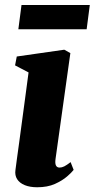

<svg xmlns="http://www.w3.org/2000/svg" viewBox="-20 -760 390 790"><path d="M133 10.5Q103 10.5 81.8 1.8Q60.5 -7 50.5 -22.8Q40.5 -38.5 43.5 -60Q45.5 -79 49.8 -107.8Q54 -136.5 59 -174.5Q64 -212.5 70.2 -257.8Q76.5 -303 83.2 -354.5Q90 -406 97.5 -462L42 -491L49 -527.5L244.5 -555.5L269.5 -541.5L208.5 -106Q206 -88 210.2 -79.2Q214.5 -70.5 225 -70.5Q234.5 -70.5 244.5 -75.5Q254.5 -80.5 270.5 -93L283 -61Q275 -50.5 255.8 -33.8Q236.5 -17 206 -3.2Q175.5 10.5 133 10.5ZM68.5 -739.5H349.5L336.5 -639.5H55.5Z"/></svg>

Font: Merriweather 48pt Black
Style: Italic
Weight: 900
Italic angle: -7.8°
Version: Version 2.101